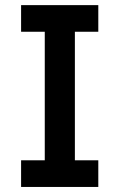

<svg xmlns="http://www.w3.org/2000/svg" viewBox="-20 -740 473 760"><path d="M63.5 -105.5H157.2V-614.3H63.5V-719.7H369.1V-614.3H276.4V-105.5H369.1V0H63.5Z"/></svg>

Font: Reddit Sans Fudge SemiBold
Style: Regular
Weight: 600
Designer: Stephen Hutchings
Foundry: Reddit
Version: Version 1.011